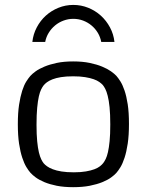

<svg xmlns="http://www.w3.org/2000/svg" viewBox="-20 -757 603 788"><path d="M280.3 -443.8Q251 -443.8 230.2 -440.4Q209.5 -437 195.3 -431.4Q181.2 -425.8 172.4 -419.2Q163.6 -412.6 158.7 -406.2Q153.8 -399.9 148.7 -389.6Q143.6 -379.4 139.4 -361.1Q135.3 -342.8 132.6 -314.7Q129.9 -286.6 129.9 -245.1Q129.9 -204.6 132.6 -177.2Q135.3 -149.9 139.6 -131.8Q144 -113.8 149.2 -103.3Q154.3 -92.8 159.2 -86.9Q164.1 -81.1 173.1 -74.5Q182.1 -67.9 196.8 -62.3Q211.4 -56.6 232.7 -53.2Q253.9 -49.8 283.2 -49.8Q312 -49.8 332.8 -53.5Q353.5 -57.1 367.7 -62.5Q381.8 -67.9 390.4 -74.7Q398.9 -81.5 403.8 -87.9Q408.7 -94.2 413.8 -104.5Q418.9 -114.7 423.1 -132.8Q427.2 -150.9 429.9 -178.2Q432.6 -205.6 432.6 -246.1Q432.6 -288.6 429.7 -316.9Q426.8 -345.2 422.1 -363.5Q417.5 -381.8 412.1 -392.1Q406.7 -402.3 401.9 -408.2Q396.5 -414.1 387.7 -420.4Q378.9 -426.8 364.5 -431.9Q350.1 -437 329.3 -440.4Q308.6 -443.8 280.3 -443.8ZM280.3 -504.9Q318.4 -504.9 347.9 -498.8Q377.4 -492.7 399.2 -483.6Q420.9 -474.6 435.3 -464.4Q449.7 -454.1 457.5 -445.8Q465.3 -437 474.4 -422.6Q483.4 -408.2 491.2 -385.3Q499 -362.3 504.2 -328.9Q509.3 -295.4 509.3 -248.5Q509.3 -201.7 504.2 -167.5Q499 -133.3 491.2 -109.6Q483.4 -85.9 474.4 -71Q465.3 -56.2 457.5 -47.4Q449.7 -38.6 435.5 -28.3Q421.4 -18.1 399.7 -9.3Q377.9 -0.5 348.4 5.4Q318.8 11.2 280.3 11.2Q242.2 11.2 212.9 5.4Q183.6 -0.5 162.1 -9.5Q140.6 -18.6 126.7 -28.8Q112.8 -39.1 105 -47.9Q97.2 -56.6 88.1 -71.5Q79.1 -86.4 71.3 -109.9Q63.5 -133.3 58.3 -167Q53.2 -200.7 53.2 -247.1Q53.2 -293.9 58.3 -327.4Q63.5 -360.8 71 -384.3Q78.6 -407.7 87.6 -422.1Q96.7 -436.5 104.5 -445.3Q112.3 -454.1 126.5 -464.4Q140.6 -474.6 162.4 -483.6Q184.1 -492.7 213.1 -498.8Q242.2 -504.9 280.3 -504.9ZM112.8 -585Q116.2 -616.7 130.9 -644.5Q145.5 -672.4 168.2 -692.9Q190.9 -713.4 220 -725.1Q249 -736.8 280.8 -736.8Q313 -736.8 342 -725.1Q371.1 -713.4 393.8 -692.9Q416.5 -672.4 431.4 -644.5Q446.3 -616.7 449.7 -585H395.5Q391.6 -605.5 381.1 -622.8Q370.6 -640.1 355.2 -652.8Q339.8 -665.5 320.8 -672.6Q301.8 -679.7 280.8 -679.7Q260.3 -679.7 241 -672.6Q221.7 -665.5 206.3 -652.8Q190.9 -640.1 180.2 -622.8Q169.4 -605.5 165.5 -585Z"/></svg>

Font: Metrophobic
Style: Regular
Weight: 400
Designer: vernon adams
Foundry: vernon adams
Version: Version 1.000